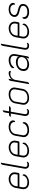

<svg xmlns="http://www.w3.org/2000/svg" viewBox="2036 -2785 758 4870"><g transform="rotate(-90 2415.0 -350.0)"><path d="M52 -135Q52 -151 55 -167L84 -332Q93 -383 125 -423.5Q157 -464 205.5 -486.5Q254 -509 311 -509Q360 -509 398 -490Q436 -471 457.5 -437.5Q479 -404 479 -362Q479 -348 476 -331L463 -260Q461 -252 452.5 -244.5Q444 -237 436 -237H113L101 -166Q98 -150 98 -135Q98 -85 131 -59.5Q164 -34 228 -34Q298 -34 344 -67Q390 -100 400 -158Q411 -157 420.5 -146Q430 -135 430 -124Q430 -92 399.5 -61Q369 -30 320 -10.5Q271 9 220 9Q144 9 98 -30.5Q52 -70 52 -135ZM421 -281 430 -331Q433 -346 433 -359Q433 -409 399 -437Q365 -465 304 -465Q235 -465 188 -429Q141 -393 130 -331L121 -281Z M570 -87Q570 -100 573 -115L669 -659Q674 -683 688 -696Q702 -709 724 -709L619 -116Q616 -101 616 -88Q616 -59 631.5 -46Q647 -33 681 -33Q711 -33 745 -51Q746 -49 746 -41Q746 -19 725 -5Q704 9 672 9Q624 9 597 -17Q570 -43 570 -87Z M856 -135Q856 -151 859 -167L888 -332Q897 -383 929 -423.5Q961 -464 1009.5 -486.5Q1058 -509 1115 -509Q1164 -509 1202 -490Q1240 -471 1261.5 -437.5Q1283 -404 1283 -362Q1283 -348 1280 -331L1267 -260Q1265 -252 1256.5 -244.5Q1248 -237 1240 -237H917L905 -166Q902 -150 902 -135Q902 -85 935 -59.5Q968 -34 1032 -34Q1102 -34 1148 -67Q1194 -100 1204 -158Q1215 -157 1224.5 -146Q1234 -135 1234 -124Q1234 -92 1203.5 -61Q1173 -30 1124 -10.5Q1075 9 1024 9Q948 9 902 -30.5Q856 -70 856 -135ZM1225 -281 1234 -331Q1237 -346 1237 -359Q1237 -409 1203 -437Q1169 -465 1108 -465Q1039 -465 992 -429Q945 -393 934 -331L925 -281Z M1372 -128Q1372 -141 1375 -156L1408 -343Q1421 -417 1483.5 -463Q1546 -509 1633 -509Q1706 -509 1751.5 -478Q1797 -447 1797 -397Q1797 -374 1784.5 -359Q1772 -344 1753 -344Q1755 -358 1755 -365Q1755 -411 1719.5 -439Q1684 -467 1625 -467Q1558 -467 1510.5 -432.5Q1463 -398 1453 -343L1420 -155Q1418 -141 1418 -135Q1418 -89 1454 -61Q1490 -33 1550 -33Q1618 -33 1666.5 -67Q1715 -101 1724 -155Q1737 -155 1745 -145.5Q1753 -136 1753 -122Q1753 -84 1726.5 -54Q1700 -24 1652.5 -7.5Q1605 9 1544 9Q1466 9 1419 -28.5Q1372 -66 1372 -128Z M1908 -87Q1908 -100 1911 -115L1971 -456H1887Q1891 -477 1905 -488.5Q1919 -500 1941 -500H1979L1998 -609Q2002 -632 2016.5 -645.5Q2031 -659 2053 -659L2025 -500H2158Q2154 -480 2140 -468Q2126 -456 2106 -456H2017L1957 -116Q1954 -100 1954 -86Q1954 -58 1969.5 -45.5Q1985 -33 2019 -33Q2049 -33 2083 -51Q2084 -49 2084 -41Q2084 -19 2063 -5Q2042 9 2010 9Q1962 9 1935 -16.5Q1908 -42 1908 -87Z M2193 -130Q2193 -147 2195 -156L2228 -343Q2241 -419 2304.5 -464Q2368 -509 2457 -509Q2536 -509 2583 -469.5Q2630 -430 2630 -369Q2630 -352 2628 -343L2595 -156Q2582 -82 2519.5 -36.5Q2457 9 2366 9Q2287 9 2240 -30Q2193 -69 2193 -130ZM2550 -155 2583 -343Q2585 -359 2585 -365Q2585 -410 2551 -438.5Q2517 -467 2450 -467Q2379 -467 2330.5 -431.5Q2282 -396 2273 -343L2240 -155Q2238 -141 2238 -133Q2238 -88 2273 -60.5Q2308 -33 2373 -33Q2443 -33 2492 -67.5Q2541 -102 2550 -155Z M2824 -345 2771 -41Q2762 9 2716 9L2799 -460Q2808 -509 2852 -509L2841 -446Q2825 -430 2817 -420L2818 -416Q2900 -509 2995 -509Q3020 -509 3035.5 -499.5Q3051 -490 3051 -474Q3051 -462 3041 -452Q3030 -459 3010.5 -463Q2991 -467 2972 -467Q2920 -467 2876.5 -431Q2833 -395 2824 -345Z M3049 -126Q3049 -184 3077.5 -229.5Q3106 -275 3158 -300.5Q3210 -326 3278 -326Q3381 -326 3430 -248L3433 -249Q3425 -265 3419 -273L3431 -340Q3434 -357 3434 -372Q3434 -465 3315 -465Q3255 -465 3210 -439Q3165 -413 3136 -366Q3121 -381 3121 -400Q3121 -429 3153 -454Q3185 -479 3232 -494Q3279 -509 3322 -509Q3395 -509 3437 -473.5Q3479 -438 3479 -375Q3479 -359 3476 -339L3423 -41Q3418 -17 3404 -4Q3390 9 3368 9L3378 -45Q3390 -55 3396.5 -62.5Q3403 -70 3404 -71L3401 -74Q3366 -38 3318.5 -14.5Q3271 9 3217 9Q3143 9 3096 -27.5Q3049 -64 3049 -126ZM3403 -181Q3403 -229 3369 -255Q3335 -281 3268 -281Q3190 -281 3144 -240Q3098 -199 3098 -132Q3098 -85 3129.5 -60Q3161 -35 3221 -35Q3274 -35 3315.5 -53.5Q3357 -72 3380 -105.5Q3403 -139 3403 -181Z M3588 -87Q3588 -100 3591 -115L3687 -659Q3692 -683 3706 -696Q3720 -709 3742 -709L3637 -116Q3634 -101 3634 -88Q3634 -59 3649.5 -46Q3665 -33 3699 -33Q3729 -33 3763 -51Q3764 -49 3764 -41Q3764 -19 3743 -5Q3722 9 3690 9Q3642 9 3615 -17Q3588 -43 3588 -87Z M3874 -135Q3874 -151 3877 -167L3906 -332Q3915 -383 3947 -423.5Q3979 -464 4027.5 -486.5Q4076 -509 4133 -509Q4182 -509 4220 -490Q4258 -471 4279.5 -437.5Q4301 -404 4301 -362Q4301 -348 4298 -331L4285 -260Q4283 -252 4274.5 -244.5Q4266 -237 4258 -237H3935L3923 -166Q3920 -150 3920 -135Q3920 -85 3953 -59.5Q3986 -34 4050 -34Q4120 -34 4166 -67Q4212 -100 4222 -158Q4233 -157 4242.5 -146Q4252 -135 4252 -124Q4252 -92 4221.5 -61Q4191 -30 4142 -10.5Q4093 9 4042 9Q3966 9 3920 -30.5Q3874 -70 3874 -135ZM4243 -281 4252 -331Q4255 -346 4255 -359Q4255 -409 4221 -437Q4187 -465 4126 -465Q4057 -465 4010 -429Q3963 -393 3952 -331L3943 -281Z M4370 -104Q4370 -131 4381.5 -145Q4393 -159 4414 -159Q4410 -95 4442 -65Q4474 -35 4547 -35Q4620 -35 4661.5 -64.5Q4703 -94 4703 -147Q4703 -180 4673 -199Q4643 -218 4566 -234Q4420 -264 4420 -358Q4420 -402 4444.5 -436.5Q4469 -471 4513 -490Q4557 -509 4614 -509Q4685 -509 4731 -477.5Q4777 -446 4777 -397Q4777 -374 4765.5 -361.5Q4754 -349 4732 -348Q4733 -354 4733 -364Q4733 -413 4701.5 -440.5Q4670 -468 4613 -468Q4549 -468 4508.5 -438Q4468 -408 4468 -361Q4468 -329 4495 -309.5Q4522 -290 4583 -277Q4670 -259 4710 -229Q4750 -199 4750 -151Q4750 -78 4694.5 -34.5Q4639 9 4545 9Q4468 9 4419 -22.5Q4370 -54 4370 -104Z"/></g></svg>

Font: K2D Thin
Style: Italic
Weight: 100
Italic angle: -10°
Designer: Katatrad Aksorn Co.,Ltd.
Foundry: Cadson Demak Co.,Ltd.
Version: Version 1.000; ttfautohint (v1.6)